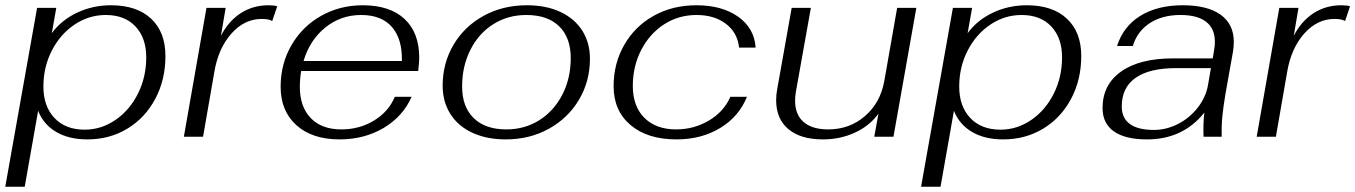

<svg xmlns="http://www.w3.org/2000/svg" viewBox="-28 -520 5153 730"><path d="M113 -490H186L169 -394Q206 -444 265.5 -472Q325 -500 394 -500Q492 -500 546.5 -449Q601 -398 601 -307Q601 -217 562.5 -144.5Q524 -72 456.5 -31Q389 10 304 10Q234 10 185.5 -18.5Q137 -47 117 -99L66 190H-8ZM528 -302Q528 -376 487 -419.5Q446 -463 374 -463Q310 -463 255.5 -426.5Q201 -390 169 -327.5Q137 -265 137 -191Q137 -116 179 -71.5Q221 -27 294 -27Q357 -27 411 -64Q465 -101 496.5 -164Q528 -227 528 -302Z M757 -490H830L812 -384Q841 -440 887.5 -470Q934 -500 993 -500Q1015 -500 1026 -496L1007 -440Q995 -448 967 -448Q901 -448 851.5 -392Q802 -336 787 -247L744 0H671Z M1566 -300Q1566 -286 1562 -250H1117Q1112 -218 1112 -190Q1112 -114 1153.5 -71Q1195 -28 1270 -28Q1339 -28 1394.5 -62Q1450 -96 1473 -152H1537Q1504 -77 1430.5 -33.5Q1357 10 1263 10Q1159 10 1099 -44Q1039 -98 1039 -190Q1039 -277 1080 -348Q1121 -419 1192.5 -459.5Q1264 -500 1351 -500Q1454 -500 1510 -448Q1566 -396 1566 -300ZM1500 -288Q1502 -371 1462.5 -417Q1423 -463 1345 -463Q1268 -463 1209 -415.5Q1150 -368 1126 -288Z M1655 -194Q1655 -280 1696.5 -350Q1738 -420 1811 -460Q1884 -500 1975 -500Q2048 -500 2102 -475Q2156 -450 2185.5 -404Q2215 -358 2215 -297Q2215 -211 2173.5 -141Q2132 -71 2059 -30.5Q1986 10 1895 10Q1823 10 1768.5 -15Q1714 -40 1684.5 -86.5Q1655 -133 1655 -194ZM2142 -299Q2142 -377 2098 -420Q2054 -463 1973 -463Q1903 -463 1847.5 -428Q1792 -393 1760.5 -330.5Q1729 -268 1729 -191Q1729 -114 1773 -71Q1817 -28 1897 -28Q1967 -28 2022.5 -63Q2078 -98 2110 -160Q2142 -222 2142 -299Z M2305 -192Q2305 -279 2345.5 -349.5Q2386 -420 2457.5 -460Q2529 -500 2620 -500Q2717 -500 2778.5 -456.5Q2840 -413 2845 -339H2782Q2776 -396 2732 -429.5Q2688 -463 2620 -463Q2552 -463 2497 -427.5Q2442 -392 2410 -330Q2378 -268 2378 -193Q2378 -116 2422 -72Q2466 -28 2543 -28Q2610 -28 2667 -61.5Q2724 -95 2749 -152H2812Q2782 -77 2710.5 -33.5Q2639 10 2544 10Q2434 10 2369.5 -44.5Q2305 -99 2305 -192Z M2923 -139Q2923 -161 2927 -181L2982 -490H3055L2998 -171Q2995 -153 2995 -137Q2995 -84 3027.5 -56Q3060 -28 3121 -28Q3202 -28 3260.5 -78.5Q3319 -129 3334 -211L3383 -490H3456L3369 0H3296L3312 -88Q3279 -42 3223 -16Q3167 10 3101 10Q3016 10 2969.5 -29Q2923 -68 2923 -139Z M3595 -490H3668L3651 -394Q3688 -444 3747.5 -472Q3807 -500 3876 -500Q3974 -500 4028.5 -449Q4083 -398 4083 -307Q4083 -217 4044.5 -144.5Q4006 -72 3938.5 -31Q3871 10 3786 10Q3716 10 3667.5 -18.5Q3619 -47 3599 -99L3548 190H3474ZM4010 -302Q4010 -376 3969 -419.5Q3928 -463 3856 -463Q3792 -463 3737.5 -426.5Q3683 -390 3651 -327.5Q3619 -265 3619 -191Q3619 -116 3661 -71.5Q3703 -27 3776 -27Q3839 -27 3893 -64Q3947 -101 3978.5 -164Q4010 -227 4010 -302Z M4164 -109Q4164 -198 4234.5 -248Q4305 -298 4432 -298H4583L4589 -335Q4591 -345 4591 -362Q4591 -411 4558 -437Q4525 -463 4460 -463Q4391 -463 4343.5 -432Q4296 -401 4279 -345H4219Q4243 -420 4308 -460Q4373 -500 4469 -500Q4563 -500 4613 -464Q4663 -428 4663 -361Q4663 -344 4660 -324L4631 -161Q4623 -113 4619.5 -78Q4616 -43 4617 0H4548Q4546 -49 4551 -92Q4470 10 4333 10Q4250 10 4207 -20.5Q4164 -51 4164 -109ZM4565 -197 4576 -261H4444Q4342 -261 4289.5 -224Q4237 -187 4237 -115Q4237 -71 4268 -48.5Q4299 -26 4359 -26Q4407 -26 4451.5 -49Q4496 -72 4526.5 -111.5Q4557 -151 4565 -197Z M4836 -490H4909L4891 -384Q4920 -440 4966.5 -470Q5013 -500 5072 -500Q5094 -500 5105 -496L5086 -440Q5074 -448 5046 -448Q4980 -448 4930.5 -392Q4881 -336 4866 -247L4823 0H4750Z"/></svg>

Font: Fahkwang Light
Style: Italic
Weight: 300
Italic angle: -10°
Version: Version 1.000; ttfautohint (v1.6)